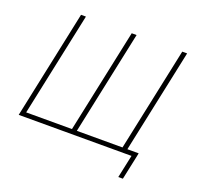

<svg xmlns="http://www.w3.org/2000/svg" viewBox="-144 -871 1231 1182"><g transform="rotate(20 471.0 -280.0)"><path d="M41 0H780L748 150H778L810 0L816 -30H742L886 -710H854L710 -30H411L555 -710H523L379 -30H79L223 -710H191Z"/></g></svg>

Font: Geist Thin
Style: Italic
Weight: 100
Italic angle: -12°
Designer: Basement.studio, Andrés Briganti, Mateo Zaragoza
Foundry: Basement.studio, Vercel, Andrés Briganti, Guido Ferreyra, Mateo Zaragoza
Version: Version 1.500